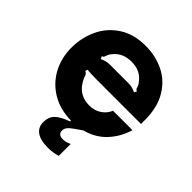

<svg xmlns="http://www.w3.org/2000/svg" viewBox="-212 -717 1068 1068"><g transform="rotate(45 322.0 -183.0)"><path d="M265 -250Q204 -250 186 -254L181 -239Q190 -236 194.5 -230Q199 -224 202 -213Q210 -193 218 -181Q256 -119 333 -119Q374 -119 404 -139.5Q434 -160 447 -192H600Q579 -121 530.5 -69Q482 -17 408 2Q357 36 340.5 51.5Q324 67 324 86Q324 118 362 118Q385 118 411 105V199Q375 210 336 210Q277 210 247 188.5Q217 167 217 126Q217 87 240.5 63Q264 39 320 19V12Q235 11 170.5 -27Q106 -65 70.5 -130.5Q35 -196 35 -278Q35 -354 66.5 -422.5Q98 -491 162.5 -533.5Q227 -576 321 -576Q398 -576 463.5 -544.5Q529 -513 569 -446.5Q609 -380 609 -280V-250ZM203 -380Q201 -372 198.5 -368.5Q196 -365 188 -362L196 -347Q224 -361 252 -361H400Q415 -361 427.5 -358Q440 -355 457 -347L465 -362Q457 -365 454.5 -368.5Q452 -372 450 -380Q449 -382 445.5 -391Q442 -400 431 -412Q395 -458 327 -458Q259 -458 222 -412Q211 -400 207.5 -391Q204 -382 203 -380Z"/></g></svg>

Font: Open Sauce Sans ExtraBold
Style: Regular
Weight: 800
Designer: Alfredo Marco Pradil
Foundry: Creative Sauce Fz LLC
Version: Version 1.477